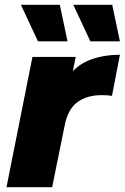

<svg xmlns="http://www.w3.org/2000/svg" viewBox="-20 -779 519 799"><path d="M7 0 115 -542H295L264 -388L246 -432Q282 -497 341 -524Q400 -551 479 -551L446 -380Q434 -382 424 -382.5Q414 -383 403 -383Q341 -383 301.5 -353.5Q262 -324 249 -256L197 0ZM356 -607 285 -759H447L479 -607ZM138 -607 67 -759H229L261 -607Z"/></svg>

Font: Montserrat Thin ExtraBold
Style: Italic
Weight: 800
Italic angle: -11.3°
Version: Version 9.000